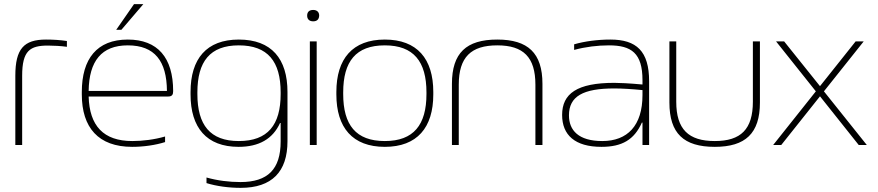

<svg xmlns="http://www.w3.org/2000/svg" viewBox="-20 -700 4240 927"><path d="M212 -480C237 -480 276 -478 303 -474V-502C270 -507 235 -509 202 -509C95 -509 54 -464 54 -334V0H87V-334C87 -456 125 -480 212 -480Z M816 -260C816 -422 741 -509 597 -509C448 -509 375 -416 375 -256V-244C375 -84 455 9 618 9C672 9 730 1 777 -14V-41C726 -26 668 -19 619 -19C479 -19 412 -93 408 -234H791C811 -234 816 -243 816 -260ZM408 -261C410 -405 470 -481 597 -481C727 -481 785 -405 786 -261ZM541 -556H566L672 -680H627Z M900 -256V-244C900 -84 977 9 1132 9C1230 9 1297 -29 1332 -106H1335V-17C1335 117 1273 179 1141 179C1087 179 1030 172 977 157V184C1025 199 1085 207 1142 207C1293 207 1368 129 1368 -18V-256C1368 -416 1291 -509 1133 -509C977 -509 900 -416 900 -256ZM933 -246V-254C933 -403 994 -481 1133 -481C1273 -481 1335 -403 1335 -254V-246C1335 -97 1273 -19 1133 -19C994 -19 933 -97 933 -246Z M1476 -500V0H1509V-500ZM1463 -624C1463 -608 1473 -597 1492 -597C1511 -597 1520 -607 1521 -624V-625C1521 -642 1510 -652 1492 -652C1473 -652 1463 -642 1463 -625Z M1604 -256V-244C1604 -84 1682 9 1838 9C1994 9 2072 -84 2072 -244V-256C2072 -416 1994 -509 1838 -509C1682 -509 1604 -416 1604 -256ZM1637 -246V-254C1637 -403 1698 -481 1838 -481C1977 -481 2039 -403 2039 -254V-246C2039 -97 1977 -19 1838 -19C1698 -19 1637 -97 1637 -246Z M2162 -295V0H2195V-291C2195 -424 2254 -481 2381 -481C2507 -481 2565 -424 2565 -291V0H2599V-295C2599 -444 2529 -509 2381 -509C2231 -509 2162 -444 2162 -295Z M2927 -509C2867 -509 2803 -501 2752 -486V-459C2807 -474 2866 -481 2920 -481C3029 -481 3082 -443 3082 -313V-292C3017 -298 2969 -300 2946 -300C2766 -300 2694 -248 2694 -145C2694 -48 2756 9 2884 9C2983 9 3042 -25 3079 -108H3082V0H3114V-308C3114 -453 3053 -509 2927 -509ZM2727 -143C2727 -235 2795 -273 2946 -273C2982 -273 3032 -270 3082 -265V-241C3082 -93 3009 -19 2888 -19C2773 -19 2727 -71 2727 -143Z M3212 -205C3212 -56 3281 9 3431 9C3579 9 3649 -56 3649 -205V-500H3615V-209C3615 -76 3557 -19 3431 -19C3304 -19 3245 -76 3245 -209V-500H3212Z M3727 -500 3919 -259 3713 0H3752L3939 -235L4126 0H4165L3958 -259L4150 -500H4111L3939 -284L3766 -500Z"/></svg>

Font: LT Wave Text Thin
Style: Regular
Weight: 100
Designer: Daniel Lyons
Version: Version 2.5 (Glyphs App)